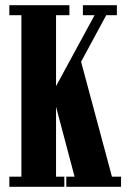

<svg xmlns="http://www.w3.org/2000/svg" viewBox="-20 -720 501 740"><path d="M16 0V-39H62.5V-661.5H16V-700H247.5V-661.5H196V-388L344.5 -661.5H299.5V-700H430.5V-661.5H389.5L292.5 -482L411.5 -39H446.5V0H235.5V-39H267.5L196 -308.5V-39H228V0Z"/></svg>

Font: Imbue 10pt ExtraBold
Style: Regular
Weight: 800
Designer: Tyler Finck
Foundry: Etcetera Type Company
Version: Version 1.102; ttfautohint (v1.8.3)